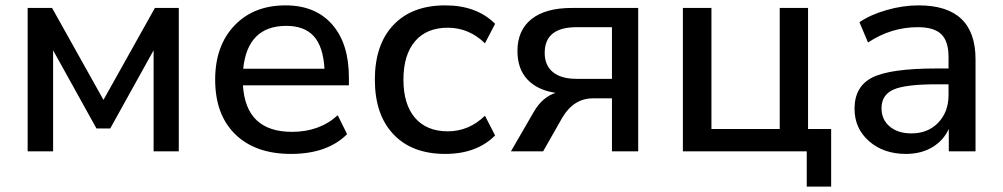

<svg xmlns="http://www.w3.org/2000/svg" viewBox="-20 -569 3773 722"><path d="M84 0V-539.1H175.8L369.1 -193.4L562.5 -539.1H652.3V0H557.6V-379.9L394.5 -85.9H342.8L179.7 -379.9V0Z M1074.2 9.8Q940.4 9.8 864.7 -64Q789.1 -137.7 789.1 -269.5Q789.1 -396.5 861.3 -472.7Q933.6 -548.8 1053.7 -548.8Q1166 -548.8 1229 -477.1Q1292 -405.3 1292 -277.3V-248H893.6Q904.3 -73.2 1078.1 -73.2Q1181.6 -73.2 1250 -135.7L1285.2 -64.5Q1210.9 9.8 1074.2 9.8ZM894.5 -310.5H1200.2Q1195.3 -393.6 1160.2 -432.6Q1125 -471.7 1056.6 -471.7Q911.1 -471.7 894.5 -310.5Z M1654.3 9.8Q1529.3 9.8 1459.5 -64Q1389.6 -137.7 1389.6 -269.5Q1389.6 -401.4 1459.5 -475.1Q1529.3 -548.8 1654.3 -548.8Q1772.5 -548.8 1841.8 -479.5L1803.7 -406.2Q1743.2 -464.8 1664.1 -464.8Q1584 -464.8 1540.5 -413.6Q1497.1 -362.3 1497.1 -269.5Q1497.1 -176.8 1540.5 -126Q1584 -75.2 1664.1 -75.2Q1743.2 -75.2 1803.7 -133.8L1841.8 -59.6Q1772.5 9.8 1654.3 9.8Z M1987.3 -148.4Q2019.5 -204.1 2069.3 -219.7Q2000 -230.5 1962.9 -270.5Q1925.8 -310.5 1925.8 -377Q1925.8 -455.1 1978.5 -497.1Q2031.2 -539.1 2129.9 -539.1H2379.9V0H2281.2V-199.2H2210Q2137.7 -199.2 2094.7 -127L2022.5 0H1901.4ZM2028.3 -370.1Q2028.3 -323.2 2059.1 -297.9Q2089.8 -272.5 2148.4 -272.5H2281.2V-466.8H2148.4Q2028.3 -466.8 2028.3 -370.1Z M3013.7 132.8V0H2547.9V-539.1H2655.3V-84H2912.1V-539.1H3018.6V-84H3105.5V132.8Z M3386.7 9.8Q3302.7 9.8 3248 -38.1Q3193.4 -85.9 3193.4 -160.2Q3193.4 -244.1 3260.7 -277.8Q3328.1 -311.5 3502 -311.5H3546.9V-354.5Q3546.9 -414.1 3519.5 -440.4Q3492.2 -466.8 3431.6 -466.8Q3331.1 -466.8 3244.1 -409.2L3211.9 -485.4Q3252.9 -513.7 3314 -531.2Q3375 -548.8 3434.6 -548.8Q3648.4 -548.8 3648.4 -345.7V0H3547.9V-84Q3527.3 -40 3485.4 -15.1Q3443.4 9.8 3386.7 9.8ZM3294.9 -162.1Q3294.9 -119.1 3325.7 -93.3Q3356.4 -67.4 3407.2 -67.4Q3469.7 -67.4 3508.3 -107.9Q3546.9 -148.4 3546.9 -211.9V-252H3502.9Q3383.8 -252 3339.4 -231.9Q3294.9 -211.9 3294.9 -162.1Z"/></svg>

Font: Min Sans Medium
Style: Regular
Weight: 500
Designer: Jinseong-Kim, NotoSansCJK, Nunito
Foundry: Jinseong-Kim
Version: Version 1.400;Glyphs 3.1.2 (3151)